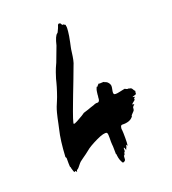

<svg xmlns="http://www.w3.org/2000/svg" viewBox="-200 -837 910 1014"><g transform="rotate(-30 255.0 -330.0)"><path d="M472.4 -249.5Q482.9 -248.6 486.2 -237.6Q489.5 -226.7 493.3 -223.8Q492.4 -222.9 490.5 -217.1L488.6 -209.5Q488.6 -205.7 477.1 -205.2Q465.7 -204.8 464.8 -201.9Q467.6 -201.9 471.9 -200Q476.2 -198.1 475.2 -196.2Q467.6 -194.3 467.6 -190.5Q467.6 -187.6 467.6 -186.7Q466.7 -182.9 455.7 -178.1Q444.8 -173.3 443.8 -168.6Q444.8 -168.6 447.1 -168.1Q449.5 -167.6 451.4 -166.7Q453.3 -165.7 452.4 -163.8Q435.2 -156.2 438.1 -142.9Q434.3 -142.9 432.4 -141Q434.3 -141 435.2 -140Q438.1 -140 422.9 -129.5Q422.9 -129.5 410.5 -120Q412.4 -119 412.4 -118.1Q400 -104.8 382.4 -101.9Q364.8 -99 344.8 -103.8Q335.2 -105.7 331.4 -91.4Q329.5 -87.6 329.5 -81V-78.1Q328.6 -65.7 323.3 -35.7Q318.1 -5.7 314.3 3.8Q311.4 10.5 311.4 2.9Q310.5 -6.7 304.8 8.6Q302.9 12.4 301.9 13.3Q301 13.3 301 14.3Q300 15.2 298.1 18.1Q296.2 21 296.2 23.8L295.2 20Q293.3 4.8 291.4 6.7Q291.4 6.7 290.5 5.7Q288.6 8.6 288.1 13.3Q287.6 18.1 286.2 22.9Q284.8 27.6 283.8 29Q282.9 30.5 282.9 27.6Q282.9 23.8 281.9 24.8Q281.9 26.7 280 30.5Q274.3 42.9 273.3 42.9Q271.4 37.1 268.6 47.6Q265.7 56.2 264.8 62.9Q263.8 67.6 257.1 70.5Q250.5 73.3 246.7 71.4Q237.1 50.5 239 23.8L240 15.2Q239 16.2 238.6 16.2Q238.1 16.2 238.1 13.3Q238.1 10.5 241.9 -10.5Q245.7 -31.4 245.7 -40Q245.7 -44.8 247.6 -55.2Q249.5 -65.7 251.4 -74.8Q253.3 -83.8 254.3 -93.8Q255.2 -103.8 252.4 -106.7Q240 -116.2 190.5 -102.4Q141 -88.6 119 -75.2Q110.5 -70.5 100 -65.2Q89.5 -60 77.1 -54.3Q64.8 -48.6 58.1 -44.8Q51.4 -41 40.5 -31Q29.5 -21 25.7 -19Q23.8 -17.1 18.1 -16.2Q17.1 -15.2 16.2 -13.3L15.2 -11.4L14.3 -7.6Q13.3 -7.6 12.4 -9.5Q11.4 -9.5 10.5 -9.5L9.5 -10.5V-12.4Q7.6 -16.2 6.7 -16.2Q5.7 -16.2 3.8 -14.3Q1.9 -12.4 0 -13.3Q-1 -14.3 -1.9 -21Q-5.7 -42.9 -2.9 -47.6Q-3.8 -47.6 -4.3 -46.7Q-4.8 -45.7 -5.7 -45.7Q-6.7 -45.7 -3.3 -68.6Q0 -91.4 1.9 -98.1Q1.9 -100 0.5 -101.9Q-1 -103.8 -1 -105.7Q20 -196.2 43.8 -249.5Q47.6 -258.1 54.8 -276.2Q61.9 -294.3 66.2 -304.8Q70.5 -315.2 77.6 -331Q84.8 -346.7 92.4 -359.5Q100 -372.4 108.6 -384.8Q118.1 -399 131.9 -424.8Q145.7 -450.5 154.3 -469.5L162.9 -488.6Q181 -523.8 190.5 -538.1L206.7 -561.9L252.4 -639Q273.3 -687.6 288.6 -693.3Q291.4 -694.3 293.8 -698.1Q296.2 -701.9 299.5 -706.2Q302.9 -710.5 305.2 -714.3Q307.6 -718.1 310 -722.4Q312.4 -726.7 313.3 -728.6Q317.1 -734.3 321.4 -733.3Q325.7 -732.4 328.1 -730.5Q330.5 -728.6 330 -727.6Q329.5 -726.7 331.9 -721.9Q334.3 -717.1 335.2 -717.1Q336.2 -717.1 337.6 -717.6Q339 -718.1 339 -719Q339 -718.1 339.5 -717.6Q340 -717.1 341 -716.2Q343.8 -710.5 345.7 -714.3Q346.7 -713.3 345.7 -711.4Q345.7 -710.5 346.7 -710.5Q348.6 -710.5 349.5 -710.5Q349.5 -707.6 346.7 -701Q348.6 -701 349.5 -702.9Q347.6 -689.5 342.9 -672.9Q338.1 -656.2 335.2 -648.6Q332.4 -641 323.8 -618.6Q315.2 -596.2 314.3 -595.2Q310.5 -586.7 304.3 -566.2Q298.1 -545.7 291.4 -529Q284.8 -512.4 276.2 -500Q272.4 -493.3 239 -437.1Q234.3 -428.6 223.8 -411.9Q213.3 -395.2 200.5 -373.3Q187.6 -351.4 179 -337.1Q121 -240 124.8 -235.2Q128.6 -232.4 147.1 -238.6Q165.7 -244.8 182.9 -251.4L200 -259Q233.3 -262.9 245.7 -265.7Q250.5 -266.7 256.2 -267.1Q261.9 -267.6 266.7 -268.6Q272.4 -270.5 277.1 -270.5Q281 -271.4 285.7 -270Q290.5 -268.6 294.3 -269.5Q298.1 -270.5 301.9 -276.2Q304.8 -281 306.7 -291.4Q310.5 -301 310.5 -304.8Q311.4 -307.6 314.3 -317.1Q317.1 -326.7 320.5 -333.3Q323.8 -340 327.6 -344.8L329.5 -342.9V-341.9Q330.5 -342.9 333.8 -345.7Q337.1 -348.6 338.6 -349.5Q340 -350.5 342.4 -352.4Q344.8 -354.3 345.2 -353.8Q345.7 -353.3 347.6 -352.4Q347.6 -351.4 352.9 -351Q358.1 -350.5 365.2 -349.5Q372.4 -348.6 375.2 -346.7V-344.8Q392.4 -338.1 397.1 -318.1Q399 -310.5 395.2 -300.5Q391.4 -290.5 388.1 -281.4Q384.8 -272.4 386.7 -266.7Q389.5 -259 419 -260.5Q448.6 -261.9 452.4 -261V-259L461.9 -253.3Q463.8 -253.3 467.6 -252.4Q471.4 -251.4 472.4 -251.4Z"/></g></svg>

Font: KAZYinfo
Style: Bold
Weight: 700
Designer: emmanuel didier
Foundry: emmanuel didier
Version: Version 001.000